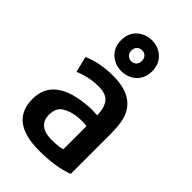

<svg xmlns="http://www.w3.org/2000/svg" viewBox="-250 -919 1026 1026"><g transform="rotate(45 263.5 -406.0)"><path d="M462 -16Q380 16 254 16Q34 16 34 -155Q34 -322 277 -338Q298 -340 341 -337Q339 -395 316.5 -423.5Q294 -452 237 -452Q166 -452 98 -423L76 -513Q151 -547 253 -547Q445 -547 459 -377Q462 -345 462 -314ZM341 -81V-256Q309 -260 274 -257Q218 -250 187 -228Q156 -206 156 -158Q156 -72 263 -72Q311 -72 341 -81ZM382 -712Q382 -658 348 -626.5Q314 -595 265 -595Q216 -595 181.5 -626.5Q147 -658 147 -712Q147 -765 181.5 -796.5Q216 -828 265 -828Q314 -828 348 -796Q382 -764 382 -712ZM304 -712Q304 -731 293 -742Q282 -753 265 -753Q248 -753 236.5 -742Q225 -731 225 -712Q225 -692 236.5 -681Q248 -670 265 -670Q282 -670 293 -681Q304 -692 304 -712Z"/></g></svg>

Font: Repo
Style: DemiBold
Weight: 600
Designer: Stefan Peev
Foundry: Context Ltd
Version: Version 001.000